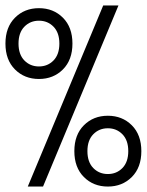

<svg xmlns="http://www.w3.org/2000/svg" viewBox="-20 -685 540 705"><path d="M359 -665H415L138 0H82ZM35 -430Q0 -465 0 -525Q0 -585 35 -620Q70 -655 123 -655Q176 -655 211 -620Q246 -585 246 -525Q246 -465 211 -430Q176 -395 123 -395Q70 -395 35 -430ZM69.5 -587Q48 -565 48 -525Q48 -485 69.5 -463Q91 -441 123 -441Q155 -441 176.5 -463Q198 -485 198 -525Q198 -565 176.5 -587Q155 -609 123 -609Q91 -609 69.5 -587ZM288 -35Q253 -70 253 -130Q253 -190 288 -225Q323 -260 376 -260Q429 -260 464 -225Q499 -190 499 -130Q499 -70 464 -35Q429 0 376 0Q323 0 288 -35ZM322.5 -192Q301 -170 301 -130Q301 -90 322.5 -68Q344 -46 376 -46Q408 -46 429.5 -68Q451 -90 451 -130Q451 -170 429.5 -192Q408 -214 376 -214Q344 -214 322.5 -192Z"/></svg>

Font: Lekton
Style: Regular
Weight: 400
Designer: Paolo Mazzetti, Luciano Perondi, Raffaele Flato, Elena Papassissa, Emilio Macchia, Michela Povoleri, Tobias Seemiller, R
Version: Version 34.000